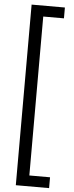

<svg xmlns="http://www.w3.org/2000/svg" viewBox="-70 -807 466 1201"><g transform="rotate(5 162.5 -206.0)"><path d="M287 361V293H157V-705H287V-773H78V361Z"/></g></svg>

Font: Noto Sans Telugu ExtraCondensed
Style: Regular
Weight: 400
Width: 2
Designer: Jelle Bosma - Monotype Design Team
Foundry: Monotype Imaging Inc.
Version: Version 2.005